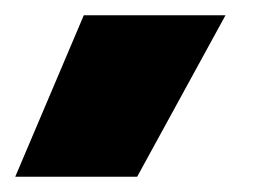

<svg xmlns="http://www.w3.org/2000/svg" viewBox="-20 -844 340 252"><path d="M90 -824H276L160 -612H0Z"/></svg>

Font: Sora-SIA ExtraBold
Style: Regular
Weight: 800
Designer: Jonathan Barnbrook, Julián Moncada
Foundry: Barnbrook Fonts
Version: Version 2.000